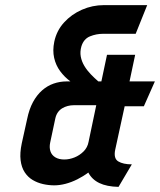

<svg xmlns="http://www.w3.org/2000/svg" viewBox="-20 -722 625 750"><path d="M510 -590 555 -702H386Q341 -702 300 -684Q259 -666 230 -634Q201 -602 192 -559Q185 -525 191.5 -496Q198 -467 215 -444Q232 -421 255 -404H241Q214 -404 189.5 -395.5Q165 -387 144.5 -369Q124 -351 109 -323.5Q94 -296 86 -257L65 -162Q57 -124 60.5 -96Q64 -68 76.5 -49Q89 -30 107.5 -19Q126 -8 148 -3Q170 2 192 2Q213 2 236 -4Q259 -10 282 -21.5Q305 -33 325 -48Q339 -21 368 -7Q397 7 443 8L495 -80Q461 -80 442 -91.5Q423 -103 430 -137L467 -307H542L585 -404H486L508 -508H398L376 -404H364Q349 -417 334.5 -432Q320 -447 309.5 -464.5Q299 -482 295.5 -501Q292 -520 298 -541Q307 -570 331.5 -580Q356 -590 383 -590ZM356 -311 326 -168Q322 -146 306.5 -130.5Q291 -115 271 -107Q251 -99 231 -99Q210 -99 196 -107.5Q182 -116 177 -131Q172 -146 176 -165L196 -259Q199 -273 206 -283Q213 -293 223 -299Q233 -305 244.5 -308Q256 -311 268 -311Z"/></svg>

Font: Advent Pro
Style: Bold Italic
Weight: 700
Italic angle: -12°
Designer: VivaRado, Andreas Kalpakidis
Foundry: VivaRado, Andreas Kalpakidis
Version: Version 3.000